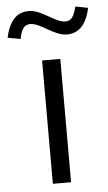

<svg xmlns="http://www.w3.org/2000/svg" viewBox="-120 -742 439 777"><g transform="rotate(-5 99.5 -353.5)"><path d="M-16 -595C-8 -636 4 -652 28 -652C70 -652 120 -597 173 -597C221 -597 253 -630 267 -697L216 -707C206 -665 194 -650 171 -650C129 -650 80 -705 26 -705C-23 -705 -53 -672 -68 -605ZM63 0H137V-501H63Z"/></g></svg>

Font: Red Hat Display
Style: Regular
Weight: 400
Designer: Pentagram, MCKL
Foundry: Pentagram, MCKL
Version: Version 1.023